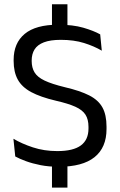

<svg xmlns="http://www.w3.org/2000/svg" viewBox="-20 -765 561 894"><path d="M294 -606.5H222V-745H294ZM294 108.5H222V-44.5H294ZM253.5 11.5Q207.5 11.5 169.2 4Q131 -3.5 101 -14.5Q71 -25.5 51 -36.5L42.5 -119Q81 -96 133.2 -78.8Q185.5 -61.5 247 -61.5Q321 -61.5 356.5 -87.8Q392 -114 392 -166.5V-174.5Q392 -209 378 -231Q364 -253 330.8 -268Q297.5 -283 240.5 -296Q168.5 -313 125.2 -336.2Q82 -359.5 62.8 -394.5Q43.5 -429.5 43.5 -481.5V-486Q43.5 -564.5 95 -607.2Q146.5 -650 251 -650Q319.5 -650 367.8 -636Q416 -622 446.5 -605L454 -529Q418.5 -550 371.2 -564.8Q324 -579.5 263 -579.5Q214.5 -579.5 184.5 -568Q154.5 -556.5 141 -535Q127.5 -513.5 127.5 -483V-481Q127.5 -450 140.8 -428Q154 -406 187.2 -390Q220.5 -374 282 -359Q352.5 -342.5 395 -321Q437.5 -299.5 456.8 -265Q476 -230.5 476 -175V-164.5Q476 -78 420.2 -33.2Q364.5 11.5 253.5 11.5Z"/></svg>

Font: Anek Telugu Medium
Style: Regular
Weight: 400
Version: Version 1.003